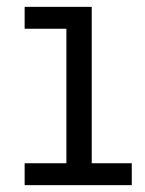

<svg xmlns="http://www.w3.org/2000/svg" viewBox="-20 -541 425 561"><path d="M365 0H52V-64H174V-457H52V-521H248V-64H365Z"/></svg>

Font: Zilla Slab
Style: Regular
Weight: 400
Designer: Typotheque.com
Foundry: Typotheque type foundry
Version: Version 1.1; 2017; ttfautohint (v1.6)